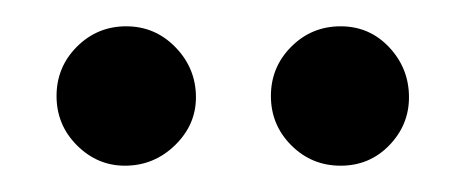

<svg xmlns="http://www.w3.org/2000/svg" viewBox="-20 -748 354 146"><path d="M75 -622Q54 -622 38.5 -637.5Q23 -653 23 -675Q23 -697 38.5 -712.5Q54 -728 76 -728Q98 -728 113.5 -712Q129 -696 129 -674Q129 -653 113 -637.5Q97 -622 75 -622ZM239 -622Q217 -622 201.5 -637.5Q186 -653 186 -675Q186 -697 201.5 -712.5Q217 -728 239 -728Q261 -728 276 -712Q291 -696 291 -674Q291 -653 276 -637.5Q261 -622 239 -622Z"/></svg>

Font: Parkinsans
Style: Regular
Weight: 400
Designer: Red Stone, Indian Type Foundry
Foundry: Indian Type Foundry
Version: Version 1.000